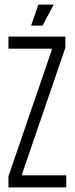

<svg xmlns="http://www.w3.org/2000/svg" viewBox="-20 -820 327 840"><path d="M17 0V-49L206 -600V-607H17V-660H266V-611L77 -60V-53H270V0ZM166 -708H116L148 -800H215Z"/></svg>

Font: Bricolage Grotesque 48pt Condensed ExtraLight
Style: Regular
Weight: 200
Width: 3
Designer: Mathieu Triay
Foundry: Atelier Triay
Version: Version 1.000; ttfautohint (v1.8.4.7-5d5b);gftools[0.9.32]